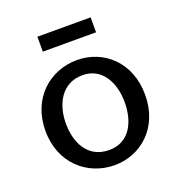

<svg xmlns="http://www.w3.org/2000/svg" viewBox="-126 -785 834 897"><g transform="rotate(-20 291.5 -336.0)"><path d="M538.6 -252.9C538.6 -417.5 424.3 -514.2 293.9 -514.2C161.6 -514.2 43 -417.5 43 -252.9C43 -89.4 161.1 7.8 293.5 7.8C423.8 7.8 538.6 -89.4 538.6 -252.9ZM144.5 -252.9C144.5 -347.2 189.9 -439 293.9 -439C393.6 -439 437 -347.2 437 -252.9C437 -159.7 397 -67.4 293.5 -67.4C185.5 -67.4 144.5 -159.7 144.5 -252.9ZM422.9 -679.7H158.2V-605.5H422.9Z"/></g></svg>

Font: Inder
Style: Regular
Weight: 400
Designer: Irina Smirnova
Foundry: Irina Smirnova
Version: Version 1.001